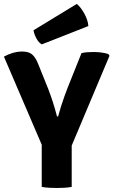

<svg xmlns="http://www.w3.org/2000/svg" viewBox="-21 -954 579 980"><path d="M192 -302.5H345V0Q326.5 3.5 305.8 4.5Q285 5.5 269.5 5.5Q255.5 5.5 233 4.5Q210.5 3.5 192 0ZM395 -683Q411 -686.5 426.5 -687.5Q442 -688.5 457 -688.5Q476.5 -688.5 496.5 -686Q516.5 -683.5 532 -678L538 -669.5L337 -192H202L-1 -665Q19.5 -676.5 44 -683.8Q68.5 -691 92.5 -691Q125 -691 142.5 -676.5Q160 -662 173 -629.5L225 -500.5Q237 -469.5 248.5 -434Q260 -398.5 270 -359.5H275.5Q282 -384 290 -409.5Q298 -435 306.8 -459.5Q315.5 -484 324 -505.5ZM371 -934Q389 -920 408.2 -886.8Q427.5 -853.5 430 -821L192.5 -727.5Q176.5 -736 164.8 -758Q153 -780 150 -799.5Z"/></svg>

Font: Signika Negative
Style: Bold
Weight: 700
Designer: Anna Giedry
Foundry: Anna Giedry
Version: Version 2.001